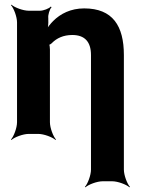

<svg xmlns="http://www.w3.org/2000/svg" viewBox="-20 -574 604 823"><path d="M290 -424C344 -424 370 -394 370 -338V153C370 177 356 214 344 227L346 229C359 217 396 203 420 203H461C485 203 522 217 535 229L537 227C525 214 511 177 511 153V-338C511 -463 463 -538 341 -538C283 -538 239 -515 208 -484C197 -473 183 -456 178 -445L182 -443C186 -454 188 -474 187 -489V-496C185 -510 193 -535 201 -543L198 -546C190 -537 166 -528 151 -528H103C79 -528 42 -542 29 -554L27 -552C39 -539 53 -502 53 -478V-50C53 -26 39 11 27 24L29 26C42 14 79 0 103 0H144C168 0 205 14 218 26L220 24C208 11 194 -26 194 -50V-362C194 -366 193 -383 190 -385L188 -382C190 -380 201 -387 203 -390C223 -410 251 -424 290 -424Z"/></svg>

Font: Asimov
Style: Edge
Weight: 500
Designer: Google
Version: Version 2.000980: 2014